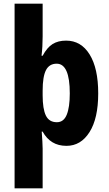

<svg xmlns="http://www.w3.org/2000/svg" viewBox="-20 -780 589 1040"><path d="M512 -274Q512 -139 465 -64.5Q418 10 340 10Q296 10 264 -9.5Q232 -29 211 -67H206Q208 -38 209.5 -14Q211 10 211 25V240H59V-760H211V-583Q211 -527 205 -478H211Q235 -523 265 -541.5Q295 -560 338 -560Q419 -560 465.5 -485Q512 -410 512 -274ZM358 -274Q358 -435 287 -435Q247 -435 229 -400Q211 -365 211 -289V-264Q211 -190 228.5 -154Q246 -118 288 -118Q325 -118 341.5 -158.5Q358 -199 358 -274Z"/></svg>

Font: Noto Sans Myanmar Condensed ExtraBold
Style: Regular
Weight: 800
Width: 3
Designer: Monotype Design Team
Foundry: Monotype Imaging Inc.
Version: Version 2.107; ttfautohint (v1.8.4.7-5d5b)